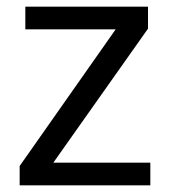

<svg xmlns="http://www.w3.org/2000/svg" viewBox="-20 -556 510 576"><path d="M431 0H39V-58L327 -468H56V-536H424V-470L140 -68H431Z"/></svg>

Font: lmalayalam25
Style: Book
Weight: 400
Designer: Jelle Bosma - Monotype Design Team
Foundry: Monotype Imaging Inc.
Version: Version 2.003